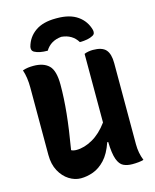

<svg xmlns="http://www.w3.org/2000/svg" viewBox="-137 -1040 925 1143"><g transform="rotate(-15 325.0 -469.0)"><path d="M218 10Q181 10 146 -12Q111 -34 88.5 -75.5Q66 -117 66 -175V-590Q66 -653 50 -700Q68 -706 83.5 -708Q99 -710 117 -710Q179 -710 211.5 -678.5Q244 -647 244 -560Q244 -478 234.5 -384.5Q225 -291 204 -167Q217 -160 236 -160Q284 -160 335.5 -189Q387 -218 430 -277V-700Q441 -705 455.5 -707.5Q470 -710 483 -710Q540 -710 563 -684Q586 -658 586 -601V-101Q586 -47 605 0Q593 4 574.5 6Q556 8 536 8Q504 8 481 -3Q458 -14 445 -49.5Q432 -85 430 -157H424Q401 -90 367 -54Q333 -18 294.5 -4Q256 10 218 10ZM223 -775Q171 -775 142 -791Q132 -797 129.5 -806Q127 -815 129 -824Q144 -881 191.5 -914.5Q239 -948 318 -948H326Q405 -948 452.5 -914.5Q500 -881 515 -824Q517 -815 515 -806Q513 -797 502 -791Q473 -775 421 -775Q389 -828 322 -834Q255 -828 223 -775Z"/></g></svg>

Font: Recursive Sn Csl St XBd
Style: Regular
Weight: 800
Version: Version 1.085;hotconv 1.1.0;makeotfexe 2.6.0; ttfautohint (v